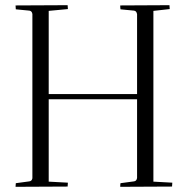

<svg xmlns="http://www.w3.org/2000/svg" viewBox="-20 -720 725 741"><path d="M634 -700Q634 -699 635 -685L572 -678V-19L645 -15Q645 -14 644 0L444 1Q444 -8 445 -13L497 -20Q507 -21 509 -33V-337H168V-19L242 -15Q242 -14 241 0L40 1L41 -13L93 -20Q103 -21 105 -32V-666Q103 -678 93 -679L41 -684L40 -699L241 -700Q241 -699 242 -685L168 -678V-357H509V-665Q507 -678 497 -679L445 -684Q444 -690 444 -699Z"/></svg>

Font: Antic Didone
Style: Regular
Weight: 400
Designer: Santiago Orozco
Foundry: Santiago Orozco
Version: Version 2.000